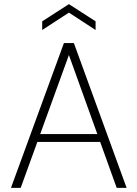

<svg xmlns="http://www.w3.org/2000/svg" viewBox="-20 -908 664 928"><path d="M33 0 289 -700H337L592 0H544L313 -642L80 0ZM142 -222 157 -260H468L483 -222ZM184 -763V-805L313 -888L442 -805V-763L313 -847Z"/></svg>

Font: DM Sans 18pt ExtraLight
Style: Regular
Weight: 250
Designer: Colophon Foundry, Jonny Pinhorn
Foundry: Colophon Foundry
Version: Version 4.004;gftools[0.9.30]